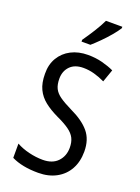

<svg xmlns="http://www.w3.org/2000/svg" viewBox="-175 -1018 804 1102"><g transform="rotate(20 227.0 -466.5)"><path d="M413 -195Q413 -133 387.5 -87Q362 -41 315 -15.5Q268 10 205 10Q106 10 42 -22V-109Q76 -90 119.5 -79.5Q163 -69 204 -69Q263 -69 295 -102.5Q327 -136 327 -187Q327 -221 315 -245Q303 -269 275 -289Q247 -309 199 -331Q151 -354 117.5 -380.5Q84 -407 66 -444.5Q48 -482 48 -538Q47 -594 72 -636Q97 -678 141.5 -701Q186 -724 244 -724Q291 -724 331.5 -713.5Q372 -703 404 -688L377 -611Q344 -627 311 -636Q278 -645 245 -645Q192 -645 163.5 -615.5Q135 -586 135 -540Q135 -504 146.5 -480.5Q158 -457 185 -438Q212 -419 259 -396Q336 -360 374.5 -314Q413 -268 413 -195ZM373 -934Q360 -913 336 -884.5Q312 -856 284.5 -828.5Q257 -801 236 -783H182V-794Q208 -831 232.5 -870Q257 -909 273 -943H373Z"/></g></svg>

Font: Noto Sans Hebrew Condensed
Style: Regular
Weight: 400
Width: 3
Designer: Monotype Design Team
Foundry: Monotype Imaging Inc.
Version: Version 2.004; ttfautohint (v1.8.4.7-5d5b)